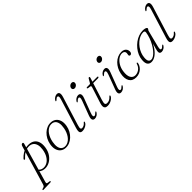

<svg xmlns="http://www.w3.org/2000/svg" viewBox="71 -1810 3137 3137"><g transform="rotate(-45 1640.0 -241.5)"><path d="M257.5 -515.5 62 163Q57 181.5 59.2 190.8Q61.5 200 80 203L115 207.5Q123.5 208.5 127 211.2Q130.5 214 130.5 218.5Q130.5 223 126.5 226.2Q122.5 229.5 115.5 230L-49.5 235.5Q-56 236 -59.2 233.2Q-62.5 230.5 -62.5 226Q-62.5 221.5 -59.5 218.8Q-56.5 216 -51 214.5Q-32 210.5 -21.2 205.2Q-10.5 200 -4.5 191.8Q1.5 183.5 5.5 170.5L208 -513.5Q210 -520.5 213 -526.2Q216 -532 219.8 -536.2Q223.5 -540.5 227.5 -543Q231.5 -545.5 235.8 -547Q240 -548.5 243.5 -548.5Q254 -548.5 258.2 -540.5Q262.5 -532.5 257.5 -515.5ZM97 -338Q92.5 -333 86.2 -330.8Q80 -328.5 75.5 -332Q69.5 -336.5 71.5 -343.5Q73.5 -350.5 79.5 -357Q114 -393.5 150.8 -417.2Q187.5 -441 227 -452Q266.5 -463 308.5 -459.5Q365 -456 402 -429Q439 -402 454.5 -353.2Q470 -304.5 460.5 -236Q450 -159.5 412 -103.2Q374 -47 320.2 -17.5Q266.5 12 207.5 8.5Q165 5.5 136 -12.5Q107 -30.5 91.5 -66.5L111.5 -75.5Q125.5 -49 147.8 -34.5Q170 -20 201.5 -18Q248 -15 290 -39.5Q332 -64 362.5 -114.8Q393 -165.5 404.5 -240Q413.5 -301 402.2 -343Q391 -385 364.2 -408Q337.5 -431 299 -435Q246.5 -440 197 -416.8Q147.5 -393.5 97 -338Z M813.5 -459Q862.5 -457 898.5 -430Q934.5 -403 950 -353.8Q965.5 -304.5 953.5 -235Q944 -181.5 918.8 -136Q893.5 -90.5 857.2 -57.2Q821 -24 777.8 -6.5Q734.5 11 688 8Q641 5.5 606.2 -21.2Q571.5 -48 556.2 -97.2Q541 -146.5 553 -216Q563 -270 587.5 -315.2Q612 -360.5 647.5 -393.8Q683 -427 725.5 -444.5Q768 -462 813.5 -459ZM695.5 -17Q722.5 -15 748.5 -24.2Q774.5 -33.5 798.2 -52.2Q822 -71 841.5 -98.8Q861 -126.5 875.5 -161.8Q890 -197 897.5 -239Q909.5 -304 900.8 -346.2Q892 -388.5 867.5 -410.2Q843 -432 806 -434Q779.5 -436 754.2 -426.8Q729 -417.5 706 -398.8Q683 -380 663.8 -352.5Q644.5 -325 630.5 -289.5Q616.5 -254 608.5 -212Q597 -147 605.2 -104.8Q613.5 -62.5 637.2 -41Q661 -19.5 695.5 -17Z M1247.5 -612.5 1095 -119.5Q1078.5 -66 1083.8 -48.5Q1089 -31 1110 -31Q1130.5 -31 1152.5 -42.8Q1174.5 -54.5 1191.5 -76.5Q1195 -81 1198 -82.8Q1201 -84.5 1204 -84Q1208.5 -83.5 1210.2 -79.5Q1212 -75.5 1209.5 -68.5Q1203.5 -48.5 1183 -31Q1162.5 -13.5 1135 -2.8Q1107.5 8 1078.5 8Q1054 8 1041 -3Q1028 -14 1027.8 -39Q1027.5 -64 1040.5 -105.5L1195 -604Q1208.5 -646.5 1203.8 -663.5Q1199 -680.5 1184 -680.5Q1174.5 -680.5 1163.2 -674Q1152 -667.5 1136 -651.5Q1129.5 -645.5 1125.2 -643.2Q1121 -641 1117 -643Q1113 -644.5 1113.8 -649.5Q1114.5 -654.5 1117.5 -661Q1128 -678.5 1143 -691Q1158 -703.5 1175.5 -710.5Q1193 -717.5 1211 -717.5Q1232 -717.5 1244 -706Q1256 -694.5 1257.2 -671.2Q1258.5 -648 1247.5 -612.5Z M1383.5 -105.5Q1368 -63.5 1372 -46.2Q1376 -29 1391 -29Q1401 -29 1412.2 -35.5Q1423.5 -42 1439 -58Q1445.5 -64.5 1449.8 -66.8Q1454 -69 1458 -67Q1462 -65.5 1461.5 -60.5Q1461 -55.5 1457.5 -49Q1442.5 -22.5 1417 -7.2Q1391.5 8 1364 8Q1343 8 1330.8 -3.8Q1318.5 -15.5 1318.2 -38.5Q1318 -61.5 1331 -96L1424.5 -345.5Q1440.5 -388 1436.5 -405Q1432.5 -422 1417 -422Q1408 -422 1396.5 -415.8Q1385 -409.5 1369 -393Q1362.5 -387 1358.2 -384.8Q1354 -382.5 1350 -384Q1346 -386 1346.8 -390.8Q1347.5 -395.5 1350.5 -402Q1366 -428.5 1391.2 -443.8Q1416.5 -459 1443.5 -459Q1465 -459 1477 -447.5Q1489 -436 1489.8 -412.8Q1490.5 -389.5 1477 -354.5ZM1483 -576.5Q1461.5 -576.5 1450.2 -590.8Q1439 -605 1443.5 -624Q1446.5 -639 1456 -651Q1465.5 -663 1479.5 -670Q1493.5 -677 1508.5 -677Q1531 -677 1541.8 -663Q1552.5 -649 1547.5 -628.5Q1545 -614.5 1535.2 -602.8Q1525.5 -591 1512 -583.8Q1498.5 -576.5 1483 -576.5Z M1685.5 -417.5 1637 -425Q1631 -426.5 1627.5 -429.8Q1624 -433 1624 -437Q1624 -442.5 1628.5 -445.8Q1633 -449 1641 -449H1696Q1704 -449 1709.2 -451.8Q1714.5 -454.5 1717.5 -459.5L1758.5 -530Q1762.5 -536 1767 -538.2Q1771.5 -540.5 1776 -540.5Q1781 -540.5 1784 -537.8Q1787 -535 1787 -528.5Q1787 -525 1785.5 -518.8Q1784 -512.5 1781.5 -504.5L1661.5 -126Q1643 -67 1651.8 -48.8Q1660.5 -30.5 1689.5 -30.5Q1716.5 -30.5 1740.2 -42.2Q1764 -54 1789 -82Q1793 -87 1796 -88.5Q1799 -90 1802 -89.5Q1806 -89.5 1808 -87.2Q1810 -85 1809.5 -81Q1809 -69.5 1797 -54.2Q1785 -39 1765 -24.8Q1745 -10.5 1718.5 -1.2Q1692 8 1663 8Q1629.5 8 1613.2 -5.8Q1597 -19.5 1596 -45.2Q1595 -71 1606 -107L1693 -378.5Q1699.5 -400 1698 -408Q1696.5 -416 1685.5 -417.5ZM1721.5 -423 1730.5 -448.5H1875Q1888.5 -448.5 1888.5 -438.5Q1888.5 -431.5 1881 -427.2Q1873.5 -423 1860.5 -423Z M1989 -105.5Q1973.5 -63.5 1977.5 -46.2Q1981.5 -29 1996.5 -29Q2006.5 -29 2017.8 -35.5Q2029 -42 2044.5 -58Q2051 -64.5 2055.2 -66.8Q2059.5 -69 2063.5 -67Q2067.5 -65.5 2067 -60.5Q2066.5 -55.5 2063 -49Q2048 -22.5 2022.5 -7.2Q1997 8 1969.5 8Q1948.5 8 1936.2 -3.8Q1924 -15.5 1923.8 -38.5Q1923.5 -61.5 1936.5 -96L2030 -345.5Q2046 -388 2042 -405Q2038 -422 2022.5 -422Q2013.5 -422 2002 -415.8Q1990.5 -409.5 1974.5 -393Q1968 -387 1963.8 -384.8Q1959.5 -382.5 1955.5 -384Q1951.5 -386 1952.2 -390.8Q1953 -395.5 1956 -402Q1971.5 -428.5 1996.8 -443.8Q2022 -459 2049 -459Q2070.5 -459 2082.5 -447.5Q2094.5 -436 2095.2 -412.8Q2096 -389.5 2082.5 -354.5ZM2088.5 -576.5Q2067 -576.5 2055.8 -590.8Q2044.5 -605 2049 -624Q2052 -639 2061.5 -651Q2071 -663 2085 -670Q2099 -677 2114 -677Q2136.5 -677 2147.2 -663Q2158 -649 2153 -628.5Q2150.5 -614.5 2140.8 -602.8Q2131 -591 2117.5 -583.8Q2104 -576.5 2088.5 -576.5Z M2431 -436Q2388.5 -436 2348 -406.5Q2307.5 -377 2278.2 -326.8Q2249 -276.5 2240.5 -214Q2227 -121 2254.2 -72.8Q2281.5 -24.5 2337 -25Q2366 -25.5 2395.5 -38.5Q2425 -51.5 2448.8 -77.5Q2472.5 -103.5 2483 -141.5Q2486 -148.5 2489.2 -151.8Q2492.5 -155 2496.5 -154.5Q2501 -154.5 2503.5 -151Q2506 -147.5 2505 -140.5Q2503.5 -120.5 2491.5 -95Q2479.5 -69.5 2456.2 -46Q2433 -22.5 2399.2 -7Q2365.5 8.5 2321 8.5Q2235.5 8.5 2200.2 -53Q2165 -114.5 2185 -214.5Q2195 -265.5 2218.8 -310.2Q2242.5 -355 2276.5 -388.2Q2310.5 -421.5 2352.5 -440.5Q2394.5 -459.5 2441 -459.5Q2476 -459.5 2499.2 -446.8Q2522.5 -434 2534.5 -413Q2546.5 -392 2546.5 -366.5Q2546 -341.5 2535 -328.8Q2524 -316 2509.5 -316Q2498 -316 2491.5 -322.8Q2485 -329.5 2485 -339.5Q2485 -349.5 2488.2 -361.5Q2491.5 -373.5 2491.5 -385Q2491.5 -407.5 2475.5 -421.8Q2459.5 -436 2431 -436Z M2928 -105.5Q2917 -61.5 2920.5 -45Q2924 -28.5 2937 -28.5Q2947 -28.5 2957.8 -35.2Q2968.5 -42 2984 -57.5Q2990.5 -64 2995 -66Q2999.5 -68 3003 -66.5Q3007 -64.5 3006.5 -59.8Q3006 -55 3002.5 -48.5Q2987.5 -22 2961.5 -7Q2935.5 8 2909.5 8Q2888.5 8 2877 -2.2Q2865.5 -12.5 2865.5 -34.5Q2865.5 -46 2868 -60.2Q2870.5 -74.5 2877 -98.5Q2883.5 -122.5 2895.8 -162Q2908 -201.5 2927.5 -263L2934.5 -257Q2900 -171.5 2857.2 -112.2Q2814.5 -53 2768.2 -22.5Q2722 8 2675.5 8Q2631.5 8 2606.8 -23Q2582 -54 2588 -125.5Q2591.5 -176.5 2612.8 -225.5Q2634 -274.5 2668.2 -316.8Q2702.5 -359 2745.8 -391.2Q2789 -423.5 2837.2 -441.2Q2885.5 -459 2934.5 -459Q2962.5 -459 2981.5 -454.5Q3000.5 -450 3010.5 -442.5Q3020.5 -435 3020.5 -425Q3020 -418 3015.8 -412.2Q3011.5 -406.5 3006.5 -401Q3001.5 -395.5 3000 -388.5ZM2641.5 -130.5Q2636 -72 2652.2 -47.5Q2668.5 -23 2699.5 -23Q2726.5 -23 2757.8 -44Q2789 -65 2820.2 -102.2Q2851.5 -139.5 2878.5 -187Q2905.5 -234.5 2925 -288.5Q2944.5 -342.5 2952.5 -397Q2955.5 -416.5 2946.5 -425Q2937.5 -433.5 2919 -433.5Q2881 -433.5 2843 -417.2Q2805 -401 2770.5 -371.5Q2736 -342 2708.2 -303.8Q2680.5 -265.5 2663 -221.2Q2645.5 -177 2641.5 -130.5Z M3328 -612.5 3175.5 -119.5Q3159 -66 3164.2 -48.5Q3169.5 -31 3190.5 -31Q3211 -31 3233 -42.8Q3255 -54.5 3272 -76.5Q3275.5 -81 3278.5 -82.8Q3281.5 -84.5 3284.5 -84Q3289 -83.5 3290.8 -79.5Q3292.5 -75.5 3290 -68.5Q3284 -48.5 3263.5 -31Q3243 -13.5 3215.5 -2.8Q3188 8 3159 8Q3134.5 8 3121.5 -3Q3108.5 -14 3108.2 -39Q3108 -64 3121 -105.5L3275.5 -604Q3289 -646.5 3284.2 -663.5Q3279.5 -680.5 3264.5 -680.5Q3255 -680.5 3243.8 -674Q3232.5 -667.5 3216.5 -651.5Q3210 -645.5 3205.8 -643.2Q3201.5 -641 3197.5 -643Q3193.5 -644.5 3194.2 -649.5Q3195 -654.5 3198 -661Q3208.5 -678.5 3223.5 -691Q3238.5 -703.5 3256 -710.5Q3273.5 -717.5 3291.5 -717.5Q3312.5 -717.5 3324.5 -706Q3336.5 -694.5 3337.8 -671.2Q3339 -648 3328 -612.5Z"/></g></svg>

Font: Fraunces ExtraLight
Style: Italic
Weight: 250
Italic angle: -16°
Version: Version 1.000;[b76b70a41]